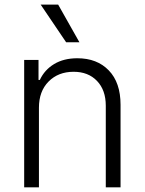

<svg xmlns="http://www.w3.org/2000/svg" viewBox="-20 -802 620 822"><path d="M146.7 -340.9V0H83.5V-545.5H144.9V-459.9H150.6Q170.5 -502.8 211.6 -527.7Q252.8 -552.6 311.1 -552.6Q395.6 -552.6 445.8 -500.5Q496.1 -448.5 496.1 -353.3V0H432.9V-349.4Q432.9 -416.2 395.4 -455.4Q358 -494.7 295.1 -494.7Q229.4 -494.7 188 -452.9Q146.7 -411.2 146.7 -340.9ZM263.1 -621.1 154.1 -782.3H229L320 -621.1Z"/></svg>

Font: Inter Light BETA
Style: Regular
Weight: 300
Designer: Rasmus Andersson
Foundry: rsms
Version: Version 3.011;git-f93a4a705